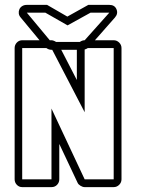

<svg xmlns="http://www.w3.org/2000/svg" viewBox="-20 -767 582 787"><path d="M369 -602H446Q459 -602 468.5 -592.5Q478 -583 478 -570V-32Q478 -19 468.5 -9.5Q459 0 446 0H327Q319 0 310 -5.5Q301 -11 298 -18L223 -177V-32Q223 -19 214 -9.5Q205 0 191 0H71Q58 0 49 -9.5Q40 -19 40 -32V-570Q40 -583 49 -592.5Q58 -602 71 -602H142L65 -695Q58 -703 57 -712Q56 -721 59.5 -729Q63 -737 71 -742Q79 -747 90 -747H173L256 -699L342 -747H428Q450 -747 457.5 -729Q465 -711 451 -695ZM71 -32H191V-322L327 -32H446V-570H340Q334 -566 327 -564V-307L194 -563H190Q180 -563 170 -570H71ZM307 -595Q317 -602 327 -602L428 -715H351L257 -663L166 -715H90L184 -602H191Q199 -602 210 -595ZM295 -439V-563H231Z"/></svg>

Font: Lichte PostBus
Style: Regular
Weight: 400
Designer: Peter Wiegel
Version: Version 1.001